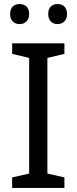

<svg xmlns="http://www.w3.org/2000/svg" viewBox="-20 -928 379 948"><path d="M30 -859C30 -825 51 -809 77 -809C102 -809 124 -825 124 -859C124 -894 102 -908 77 -908C51 -908 30 -894 30 -859ZM218 -859C218 -825 239 -809 264 -809C289 -809 311 -825 311 -859C311 -894 289 -908 264 -908C239 -908 218 -894 218 -859ZM298 0V-52L214 -71V-642L298 -662V-714H40V-662L124 -642V-71L40 -52V0Z"/></svg>

Font: Noto Sans Bhaiksuki
Style: Regular
Weight: 400
Designer: Monotype Design Team
Foundry: Monotype Imaging Inc.
Version: Version 2.002